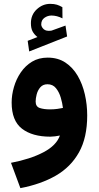

<svg xmlns="http://www.w3.org/2000/svg" viewBox="-20 -703 509 989"><path d="M172.9 -512.2Q156.2 -525.4 147.7 -541.5Q139.2 -557.6 139.2 -583.5Q139.2 -627 169.4 -655Q199.7 -683.1 238.3 -683.1Q259.3 -683.1 273.2 -678.7Q287.1 -674.3 301.3 -666L301.8 -608.4Q272.9 -623 245.1 -623Q225.6 -623 209 -611.3Q192.4 -599.6 192.4 -577.1Q192.9 -564 205.1 -552.7Q217.3 -541.5 243.2 -544.9Q243.2 -544.9 247.1 -545.9L317.4 -571.3L325.7 -515.1L130.4 -438L122.6 -492.7ZM429.2 -108.4Q429.2 5.9 387 81.5Q344.7 157.2 267.6 201.7Q190.4 246.1 85 266.1L36.6 135.7Q136.2 116.7 203.4 81.5Q270.5 46.4 288.6 -4.9Q276.4 -2.4 263.2 -0.7Q250 1 239.3 1Q146.5 1 93.3 -40Q40 -81.1 40 -174.8Q40 -213.9 51.8 -254.6Q63.5 -295.4 86.9 -329.8Q110.4 -364.3 145 -385.3Q179.7 -406.2 225.6 -406.2Q278.3 -406.2 316.7 -380.9Q355 -355.5 379.9 -313Q404.8 -270.5 417 -217.3Q429.2 -164.1 429.2 -108.4ZM237.3 -139.6Q258.3 -139.6 275.6 -142.1Q293 -144.5 304.2 -147Q301.3 -171.9 293 -200.2Q284.7 -228.5 268.3 -248.8Q252 -269 224.6 -269Q201.2 -269 187.7 -253.4Q174.3 -237.8 168.9 -216.8Q163.6 -195.8 163.6 -180.2Q163.6 -153.8 184.8 -146.7Q206.1 -139.6 237.3 -139.6Z"/></svg>

Font: Vazirmatn UI ExtraBold
Style: Regular
Weight: 800
Designer: Saber Rastikerdar
Foundry: Saber Rastikerdar
Version: Version 33.003